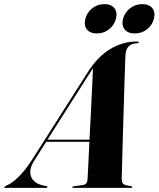

<svg xmlns="http://www.w3.org/2000/svg" viewBox="-82 -910 768 930"><path d="M84.5 -133Q55.5 -87.5 68.5 -54.8Q81.5 -22 125.5 -12L142 -8.5Q148 -7 148 -4Q148 0 141.5 0H-55.5Q-61.5 0 -61.5 -3Q-61.5 -6 -49 -12Q-22.5 -23 9.8 -55.2Q42 -87.5 75 -139L342 -558.5Q391 -636 452 -672.5Q513 -709 580 -709Q590 -709 590 -704.5Q590 -700.5 583.5 -700.5Q528.5 -700.5 525.5 -641Q525 -630.5 523.8 -596Q522.5 -561.5 521 -511.5Q519.5 -461.5 517.8 -404Q516 -346.5 514.2 -288.5Q512.5 -230.5 511.2 -180.2Q510 -130 509 -95.2Q508 -60.5 507.5 -49Q507 -28 514.2 -20.2Q521.5 -12.5 551 -8.5Q559 -7.5 559 -4Q559 0 552 0H274Q268.5 0 268.5 -3.5Q268.5 -7 274 -7.5L320.5 -14Q331.5 -15.5 336.5 -23Q341.5 -30.5 342 -40.5Q343 -57 345.5 -107.2Q348 -157.5 351 -223H141.5ZM348.5 -549 148 -233.5H351.5Q355 -299.5 358.5 -368.5Q362 -437.5 364.5 -494.2Q367 -551 368.5 -579.5Q361.5 -568.5 348.5 -549ZM387.5 -748Q354 -748 338.8 -767.8Q323.5 -787.5 331.5 -819Q339.5 -850.5 365 -870.2Q390.5 -890 424 -890Q457 -890 472.2 -870.2Q487.5 -850.5 479.5 -819Q471.5 -787.5 446 -767.8Q420.5 -748 387.5 -748ZM570.5 -748Q537.5 -748 521.8 -767.8Q506 -787.5 514 -819Q522.5 -850 548.2 -870Q574 -890 607 -890Q640.5 -890 656 -870.2Q671.5 -850.5 663.5 -819Q655.5 -787.5 629.8 -767.8Q604 -748 570.5 -748Z"/></svg>

Font: Fraunces 144pt S000
Style: Bold Italic
Weight: 700
Italic angle: -16°
Version: Version 1.000; ttfautohint (v1.8.3)